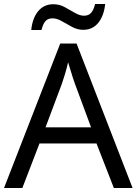

<svg xmlns="http://www.w3.org/2000/svg" viewBox="-20 -933 679 953"><path d="M545 0 459 -221H176L91 0H0L279 -717H360L638 0ZM352 -517Q349 -525 342 -546Q335 -567 328.5 -589.5Q322 -612 318 -624Q311 -593 302 -563.5Q293 -534 287 -517L206 -301H432ZM135 -784Q141 -843 169.5 -877.5Q198 -912 245 -912Q275 -912 301.5 -897.5Q328 -883 352 -869Q376 -855 397 -855Q420 -855 432.5 -869.5Q445 -884 452 -913H502Q496 -855 468 -820Q440 -785 393 -785Q365 -785 338.5 -799Q312 -813 287.5 -827.5Q263 -842 241 -842Q217 -842 205 -827.5Q193 -813 186 -784Z"/></svg>

Font: Noto Sans Test
Style: Regular
Weight: 400
Version: Version 1.002; ttfautohint (v1.8.4.7-5d5b)